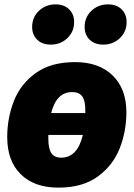

<svg xmlns="http://www.w3.org/2000/svg" viewBox="-20 -838 612 878"><path d="M558 -325Q558 -238 527.5 -160Q497 -82 427.5 -31Q358 20 247 20Q137 20 75 -41Q13 -102 13 -211Q13 -298 43.5 -376Q74 -454 143.5 -504Q213 -554 323 -554Q433 -554 495.5 -492.5Q558 -431 558 -325ZM214 -321H370V-330Q371 -376 356.5 -396.5Q342 -417 310 -417Q238 -417 214 -321ZM359 -221H201V-204Q201 -158 215 -137.5Q229 -117 260 -117Q334 -117 359 -221ZM127 -715Q127 -759 158 -788.5Q189 -818 234 -818Q273 -818 296 -795.5Q319 -773 319 -737Q319 -693 288 -663.5Q257 -634 212 -634Q173 -634 150 -656.5Q127 -679 127 -715ZM367 -715Q367 -759 398 -788.5Q429 -818 474 -818Q513 -818 536 -795.5Q559 -773 559 -737Q559 -693 528 -663.5Q497 -634 452 -634Q413 -634 390 -656.5Q367 -679 367 -715Z"/></svg>

Font: Fira Sans Black
Style: Italic
Weight: 900
Italic angle: -8°
Designer: Carrois Corporate & Edenspiekermann AG
Foundry: Carrois Corporate GbR & Edenspiekermann AG
Version: Version 4.203